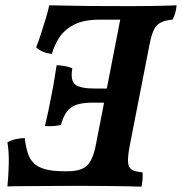

<svg xmlns="http://www.w3.org/2000/svg" viewBox="-20 -699 684 722"><path d="M512 3Q494 2 459.5 1.5Q425 1 383.5 0.5Q342 0 303 0Q264 0 237 0L233 -55Q285 -55 307.5 -76.5Q330 -98 341 -157L442 -676Q460 -676 487 -676Q514 -676 543.5 -676.5Q573 -677 599.5 -677.5Q626 -678 644 -679Q643 -664 638.5 -648.5Q634 -633 628 -625Q602 -623 585 -614.5Q568 -606 558.5 -586.5Q549 -567 542 -530L468 -152Q460 -110 461.5 -89Q463 -68 476.5 -60.5Q490 -53 516 -51Q517 -39 516 -25Q515 -11 512 3ZM8 2Q12 -40 13 -83.5Q14 -127 8 -164Q20 -171 36 -175Q52 -179 73 -180Q77 -147 84.5 -123.5Q92 -100 107.5 -85Q123 -70 150.5 -62.5Q178 -55 223 -55H234L237 0Q192 0 147.5 0.5Q103 1 67 1Q31 1 8 2ZM149 -225Q155 -250 161.5 -280.5Q168 -311 174 -343Q180 -373 184.5 -401Q189 -429 193 -454Q209 -453 224 -450.5Q239 -448 252 -442Q244 -397 262.5 -381.5Q281 -366 338 -366H406L395 -313H329Q273 -313 247.5 -295Q222 -277 209 -229Q195 -226 181.5 -225Q168 -224 149 -225ZM175 -496Q155 -499 140.5 -505Q126 -511 116 -521Q125 -543 134 -571.5Q143 -600 152 -629Q161 -658 165 -679Q186 -679 222 -678Q258 -677 313 -676.5Q368 -676 445 -676L460 -625H354Q295 -625 259 -606.5Q223 -588 203.5 -558.5Q184 -529 175 -496Z"/></svg>

Font: Vollkorn SemiBold
Style: Italic
Weight: 600
Italic angle: -11°
Designer: Friedrich Althausen
Foundry: Friedrich Althausen
Version: Version 5.000